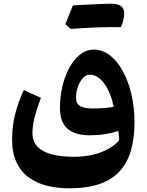

<svg xmlns="http://www.w3.org/2000/svg" viewBox="-20 -764 795 1041"><path d="M709.2 -101.2Q709.2 -181.7 692.5 -252.8Q675.9 -323.9 645.9 -378.4Q615.9 -433 575.9 -464Q535.8 -495 489 -495Q447 -495 413.1 -467.6Q379.1 -440.2 354.9 -394.8Q330.7 -349.3 317.8 -293.3Q304.9 -237.3 304.9 -180Q304.9 -102.3 345.7 -66.4Q386.5 -30.5 466.5 -30.5Q510.3 -30.5 549.6 -36.6Q588.8 -42.8 621.4 -53.5Q623.3 -39.4 624.3 -27.8Q625.3 -16.1 625.8 -2.6Q601.1 25.2 564 45.1Q526.9 65.1 480.4 75.6Q434 86.2 380.3 86.2Q342.1 86.2 302.7 81.1Q263.4 76 230 62.3Q196.7 48.6 176.3 23.3Q155.9 -2 155.9 -42.7Q156.9 -93.4 171.3 -141.9Q185.6 -190.4 201.9 -233.7L109 -275.6Q78.3 -210 62 -144.8Q45.6 -79.6 45.6 -7.9Q45.6 65.2 69.4 115.8Q93.1 166.5 135.4 197.5Q177.7 228.6 233.7 242.8Q289.8 257 354.7 257Q453.4 257 521.3 232.9Q589.3 208.8 630.6 162.5Q672 116.1 690.6 49.7Q709.2 -16.7 709.2 -101.2ZM596.7 -184.6Q570.3 -180.1 540.6 -178Q510.8 -175.8 483.5 -175.8Q437.8 -175.8 415 -188.2Q392.2 -200.7 392.2 -234.3Q392.2 -264.2 402.1 -292.8Q412 -321.5 428.8 -340.2Q445.6 -359 466 -359Q510.2 -359 545 -311.4Q579.9 -263.8 596.7 -184.6ZM580.9 -617.1Q595.9 -617.1 606.1 -616.9Q616.3 -616.8 623.1 -616.8Q629.9 -616.8 635.3 -616.5Q644.4 -636 648.8 -655.1Q653.2 -674.2 653.2 -690.6Q653.2 -717.9 636.4 -730.9Q619.6 -743.8 581.9 -743.8Q540.4 -725.8 498.8 -707.1Q457.2 -688.4 416.1 -669.9Q375.1 -651.4 334.3 -632.6Q341.8 -626.1 349.1 -619.7Q356.4 -613.2 363.1 -607.2Q397.4 -609.8 437.3 -612.2Q477.2 -614.5 515.1 -615.8Q552.9 -617.1 580.9 -617.1ZM363.1 -607.2Q399.8 -629.7 436.3 -652.1Q472.8 -674.6 509.2 -697.6Q545.5 -720.6 581.9 -743.8Q568.8 -743.8 545 -743Q521.1 -742.3 491.7 -740.8Q462.3 -739.4 431.8 -737.9Q401.4 -736.3 375.4 -734.5Q365 -709.3 354.8 -684.1Q344.7 -658.8 334.3 -632.6Q341.8 -626.1 349.1 -619.7Q356.4 -613.2 363.1 -607.2Z"/></svg>

Font: Pinar-VF-FD
Style: Regular
Weight: 300
Designer: Amin Abedi
Version: Version 3.0